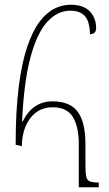

<svg xmlns="http://www.w3.org/2000/svg" viewBox="-20 -789 459 809"><path d="M72 -173 46 -179Q46 -322 59 -424Q72 -526 95 -593Q118 -660 147.5 -698.5Q177 -737 210 -753Q243 -769 277 -769Q332 -769 358.5 -741Q385 -713 385 -671Q385 -656 377 -650.5Q369 -645 359 -645Q358 -699 337.5 -721.5Q317 -744 276 -744Q223 -744 180 -698Q137 -652 109 -549.5Q81 -447 73 -278H76Q118 -362 201 -362Q275 -362 307.5 -318Q340 -274 340 -181V-95Q340 -60 343.5 -44.5Q347 -29 359 -24.5Q371 -20 396 -20V0H312V-184Q312 -253 287.5 -295Q263 -337 202 -337Q143 -337 108 -291.5Q73 -246 72 -173Z"/></svg>

Font: Noto Serif Armenian Condensed Thin
Style: Regular
Weight: 100
Width: 3
Designer: Monotype Design Team
Foundry: Monotype Imaging Inc.
Version: Version 2.008; ttfautohint (v1.8.4.7-5d5b)